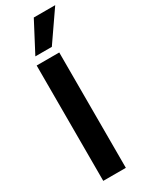

<svg xmlns="http://www.w3.org/2000/svg" viewBox="-238 -967 781 1009"><g transform="rotate(-30 152.0 -463.0)"><path d="M61 0V-700H198V0ZM79 -745 174 -926H304L179 -745Z"/></g></svg>

Font: Georama SemiBold
Style: Regular
Weight: 600
Designer: Jean-Baptiste Levee
Foundry: Production Type
Version: Version 1.000